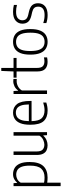

<svg xmlns="http://www.w3.org/2000/svg" viewBox="1032 -1812 1000 3105"><g transform="rotate(-90 1532.5 -260.0)"><path d="M74 220V-541.5H122.5L127 -484H131.5Q152.5 -511.5 187.8 -530.5Q223 -549.5 268.5 -549.5Q322 -549.5 366.5 -524.5Q411 -499.5 437.8 -440.8Q464.5 -382 464.5 -280.5Q464.5 -131.5 400 -61.2Q335.5 9 212 9Q192 9 170.5 7.2Q149 5.5 130.5 3V220ZM214 -40Q308 -40 357 -94Q406 -148 406 -275Q406 -364 386.5 -412.5Q367 -461 333.8 -479.8Q300.5 -498.5 258.5 -498.5Q222.5 -498.5 187.5 -480.8Q152.5 -463 130.5 -425.5V-48Q168 -40 214 -40Z M734 9Q689.5 9 654.2 -7.5Q619 -24 598.8 -62.8Q578.5 -101.5 578.5 -167.5V-541.5H635V-169Q635 -98 665.5 -70.5Q696 -43 744.5 -43Q779 -43 821 -61Q863 -79 891 -123V-541.5H947.5V0H899L894.5 -60H890Q858.5 -25 818 -8Q777.5 9 734 9Z M1297 9.5Q1184.5 9.5 1125.8 -54.5Q1067 -118.5 1067 -271Q1067 -370 1091.8 -431.5Q1116.5 -493 1160.8 -521.2Q1205 -549.5 1264 -549.5Q1351.5 -549.5 1401.8 -484.8Q1452 -420 1452 -270V-250H1125.5Q1128 -132.5 1172.2 -86.2Q1216.5 -40 1302.5 -40Q1355.5 -40 1426.5 -62V-12Q1391 -0.5 1359.5 4.5Q1328 9.5 1297 9.5ZM1264 -504Q1224 -504 1193.2 -484.8Q1162.5 -465.5 1144.8 -419.8Q1127 -374 1125.5 -294H1395.5Q1394.5 -374 1378 -419.8Q1361.5 -465.5 1332.5 -484.8Q1303.5 -504 1264 -504Z M1564.5 0V-541.5H1612.5L1617 -468H1622Q1649 -507 1689.2 -526.5Q1729.5 -546 1772.5 -546Q1792 -546 1808 -543V-489Q1798.5 -490 1789.8 -490.5Q1781 -491 1770 -491Q1729.5 -491 1687.8 -469.5Q1646 -448 1621 -405.5V0Z M2084.5 9Q2011.5 9 1970.2 -29.5Q1929 -68 1929 -156V-492.5H1828V-541.5H1929L1937.5 -740H1986V-541.5H2147.5V-492.5H1986V-164.5Q1986 -96 2013 -69Q2040 -42 2094 -42Q2121 -42 2156.5 -50V1Q2120 9 2084.5 9Z M2408 9.5Q2345.5 9.5 2299 -18.8Q2252.5 -47 2226.8 -108.5Q2201 -170 2201 -270.5Q2201 -370.5 2226.5 -431.8Q2252 -493 2298.5 -521.2Q2345 -549.5 2408 -549.5Q2470.5 -549.5 2517 -521.5Q2563.5 -493.5 2589 -432Q2614.5 -370.5 2614.5 -270.5Q2614.5 -170.5 2589 -109Q2563.5 -47.5 2517 -19Q2470.5 9.5 2408 9.5ZM2408 -39.5Q2453 -39.5 2486.2 -60.2Q2519.5 -81 2537.8 -131Q2556 -181 2556 -269Q2556 -358 2537.8 -408.5Q2519.5 -459 2486.2 -480Q2453 -501 2408 -501Q2362.5 -501 2329.2 -480.2Q2296 -459.5 2277.8 -409.5Q2259.5 -359.5 2259.5 -272Q2259.5 -183 2277.8 -132.2Q2296 -81.5 2329.2 -60.5Q2362.5 -39.5 2408 -39.5Z M2842 9.5Q2772.5 9.5 2711 -11V-61Q2747.5 -49.5 2778.8 -44.5Q2810 -39.5 2842 -39.5Q2910 -39.5 2943.5 -66Q2977 -92.5 2977 -141.5Q2977 -184.5 2955.8 -206.8Q2934.5 -229 2889.5 -240L2829.5 -254Q2759.5 -271.5 2730.5 -307.2Q2701.5 -343 2701.5 -398.5Q2701.5 -464 2749.5 -506.8Q2797.5 -549.5 2893 -549.5Q2924 -549.5 2951.5 -546Q2979 -542.5 3005 -536V-486Q2975 -494 2949 -497.2Q2923 -500.5 2894 -500.5Q2820.5 -500.5 2788.5 -471.2Q2756.5 -442 2756.5 -400Q2756.5 -362.5 2776.2 -339.2Q2796 -316 2841.5 -305L2901 -291Q2974 -273 3003 -237Q3032 -201 3032 -144.5Q3032 -72.5 2983 -31.5Q2934 9.5 2842 9.5Z"/></g></svg>

Font: Encode Sans Semi Condensed Light
Style: Regular
Weight: 300
Width: 4
Designer: Multiple Designers
Foundry: Impallari Type
Version: Version 3.000; ttfautohint (v1.8.3) -l 8 -r 50 -G 200 -x 14 